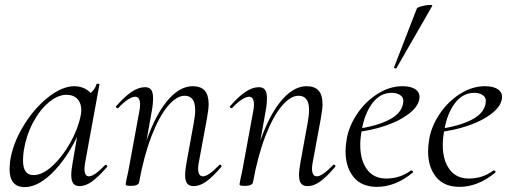

<svg xmlns="http://www.w3.org/2000/svg" viewBox="-20 -751 2084 784"><path d="M19 -61Q19 -69 21 -91Q31 -162 74 -234Q117 -306 175 -352.5Q233 -399 284 -399Q315 -399 339 -381.5Q363 -364 366 -330L323 -357Q337 -359 353 -374Q369 -389 374 -407Q375 -410 381 -409Q387 -408 386 -406L328 -89Q325 -73 325 -61Q325 -31 343 -31Q365 -31 409 -77Q410 -78 412 -78Q415 -78 417 -74.5Q419 -71 417 -69Q383 -30 356.5 -10.5Q330 9 305 9Q288 9 279.5 -1.5Q271 -12 271 -36Q271 -56 277 -89L301 -229L318 -246Q273 -131 207 -59Q141 13 81 13Q19 13 19 -61ZM309 -277Q312 -289 312 -301Q312 -330 296 -347Q280 -364 250 -364Q215 -363 178.5 -332.5Q142 -302 114.5 -250Q87 -198 77 -136Q74 -114 74 -96Q74 -66 84.5 -51Q95 -36 117 -36Q153 -36 193.5 -73Q234 -110 266 -166.5Q298 -223 309 -277Z M736 -36Q736 -56 742 -89L771 -248Q777 -280 777 -302Q777 -360 734 -360Q701 -360 665.5 -318Q630 -276 599 -196Q568 -116 548 -7L536 -8Q556 -124 591.5 -212.5Q627 -301 672.5 -350Q718 -399 767 -399Q800 -399 816 -381Q832 -363 832 -325Q832 -307 825 -267L792 -89Q789 -74 789 -63Q789 -31 809 -31Q831 -31 875 -77Q877 -79 878 -79Q881 -79 883.5 -75.5Q886 -72 883 -69Q849 -29 822.5 -10Q796 9 771 9Q753 9 744.5 -1.5Q736 -12 736 -36ZM493 2 497 -21Q503 -45 508 -74L549 -297Q552 -312 552 -324Q552 -356 532 -356Q520 -356 501.5 -344Q483 -332 463 -310Q462 -309 460 -309Q457 -309 454.5 -312.5Q452 -316 455 -318Q489 -357 517.5 -376Q546 -395 572 -395Q589 -395 597 -384.5Q605 -374 605 -351Q605 -325 600 -299L548 -7Q547 0 538.5 4Q530 8 516 8Q502 8 497.5 6.5Q493 5 493 2Z M1201 -36Q1201 -56 1207 -89L1236 -248Q1242 -280 1242 -302Q1242 -360 1199 -360Q1166 -360 1130.5 -318Q1095 -276 1064 -196Q1033 -116 1013 -7L1001 -8Q1021 -124 1056.5 -212.5Q1092 -301 1137.5 -350Q1183 -399 1232 -399Q1265 -399 1281 -381Q1297 -363 1297 -325Q1297 -307 1290 -267L1257 -89Q1254 -74 1254 -63Q1254 -31 1274 -31Q1296 -31 1340 -77Q1342 -79 1343 -79Q1346 -79 1348.5 -75.5Q1351 -72 1348 -69Q1314 -29 1287.5 -10Q1261 9 1236 9Q1218 9 1209.5 -1.5Q1201 -12 1201 -36ZM958 2 962 -21Q968 -45 973 -74L1014 -297Q1017 -312 1017 -324Q1017 -356 997 -356Q985 -356 966.5 -344Q948 -332 928 -310Q927 -309 925 -309Q922 -309 919.5 -312.5Q917 -316 920 -318Q954 -357 982.5 -376Q1011 -395 1037 -395Q1054 -395 1062 -384.5Q1070 -374 1070 -351Q1070 -325 1065 -299L1013 -7Q1012 0 1003.5 4Q995 8 981 8Q967 8 962.5 6.5Q958 5 958 2Z M1391 -133Q1391 -155 1396 -185Q1405 -236 1438 -285.5Q1471 -335 1520.5 -367Q1570 -399 1624 -399Q1660 -399 1678.5 -384.5Q1697 -370 1692 -345Q1686 -314 1648.5 -285.5Q1611 -257 1553.5 -237.5Q1496 -218 1432 -211L1434 -224Q1514 -235 1565 -260Q1616 -285 1625 -324Q1627 -334 1627 -338Q1627 -355 1613 -363.5Q1599 -372 1580 -372Q1532 -372 1500 -329Q1468 -286 1457 -218Q1451 -187 1451 -159Q1451 -97 1478.5 -59.5Q1506 -22 1557 -22Q1614 -22 1658 -55H1660Q1663 -55 1665.5 -52Q1668 -49 1665 -46Q1595 12 1519 12Q1456 12 1423.5 -28.5Q1391 -69 1391 -133ZM1589 -476 1682 -716Q1684 -721 1703.5 -726Q1723 -731 1737 -731Q1746 -731 1745 -727L1599 -473Q1598 -470 1592.5 -472Q1587 -474 1589 -476Z M1728 -133Q1728 -155 1733 -185Q1742 -236 1775 -285.5Q1808 -335 1857.5 -367Q1907 -399 1961 -399Q1997 -399 2015.5 -384.5Q2034 -370 2029 -345Q2023 -314 1985.5 -285.5Q1948 -257 1890.5 -237.5Q1833 -218 1769 -211L1771 -224Q1851 -235 1902 -260Q1953 -285 1962 -324Q1964 -334 1964 -338Q1964 -355 1950 -363.5Q1936 -372 1917 -372Q1869 -372 1837 -329Q1805 -286 1794 -218Q1788 -187 1788 -159Q1788 -97 1815.5 -59.5Q1843 -22 1894 -22Q1951 -22 1995 -55H1997Q2000 -55 2002.5 -52Q2005 -49 2002 -46Q1932 12 1856 12Q1793 12 1760.5 -28.5Q1728 -69 1728 -133Z"/></svg>

Font: Cormorant Garamond
Style: Italic
Weight: 400
Italic angle: -10°
Designer: Christian Thalmann (Catharsis Fonts)
Foundry: Catharsis Fonts
Version: Version 4.000